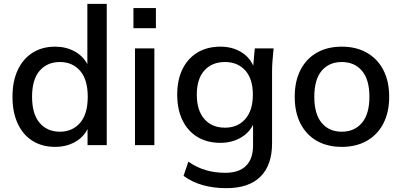

<svg xmlns="http://www.w3.org/2000/svg" viewBox="-20 -756 2091 1000"><path d="M267 9Q200 9 150 -22Q100 -53 72.5 -112Q45 -171 45 -252Q45 -333 72.5 -391.5Q100 -450 150 -481.5Q200 -513 267 -513Q323 -513 367.5 -489Q412 -465 435 -422V-736H536V0H436V-84Q414 -40 369 -15.5Q324 9 267 9ZM292 -70Q357 -70 397 -116Q437 -162 437 -252Q437 -342 397 -387.5Q357 -433 292 -433Q226 -433 186.5 -387.5Q147 -342 147 -252Q147 -162 186.5 -116Q226 -70 292 -70Z M675 -609V-714H792V-609ZM683 0V-504H784V0Z M1159 224Q1023 224 936 160L961 86Q1006 117 1053 130.5Q1100 144 1153 144Q1225 144 1261.5 107.5Q1298 71 1298 2V-106Q1276 -62 1230.5 -37Q1185 -12 1128 -12Q1059 -12 1008.5 -42.5Q958 -73 930.5 -129.5Q903 -186 903 -263Q903 -340 930.5 -396Q958 -452 1008.5 -482.5Q1059 -513 1128 -513Q1187 -513 1232.5 -487Q1278 -461 1299 -414L1307 -504H1405Q1402 -473 1399.5 -442.5Q1397 -412 1397 -383V-10Q1397 104 1336.5 164Q1276 224 1159 224ZM1152 -91Q1218 -91 1257.5 -136Q1297 -181 1297 -263Q1297 -345 1257.5 -389Q1218 -433 1152 -433Q1084 -433 1044.5 -389Q1005 -345 1005 -263Q1005 -181 1044.5 -136Q1084 -91 1152 -91Z M1760 9Q1685 9 1630 -22.5Q1575 -54 1545 -112.5Q1515 -171 1515 -252Q1515 -333 1545 -391.5Q1575 -450 1630 -481.5Q1685 -513 1760 -513Q1835 -513 1890.5 -481.5Q1946 -450 1976.5 -391.5Q2007 -333 2007 -252Q2007 -171 1976.5 -112.5Q1946 -54 1890.5 -22.5Q1835 9 1760 9ZM1760 -70Q1826 -70 1865 -116Q1904 -162 1904 -252Q1904 -342 1865 -387.5Q1826 -433 1760 -433Q1694 -433 1655.5 -387.5Q1617 -342 1617 -252Q1617 -162 1655.5 -116Q1694 -70 1760 -70Z"/></svg>

Font: Mulish SemiBold
Style: Regular
Weight: 600
Designer: Vernon Adams
Foundry: Vernon Adams
Version: Version 3.603; ttfautohint (v1.8.3)